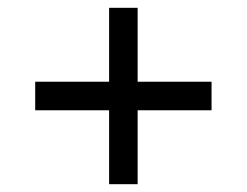

<svg xmlns="http://www.w3.org/2000/svg" viewBox="-20 -568 632 491"><path d="M259 -286H70V-359H259V-548H332V-359H521V-286H332V-97H259Z"/></svg>

Font: ukannada05
Style: Book
Weight: 400
Designer: Jelle Bosma - Monotype Design Team
Foundry: Monotype Imaging Inc.
Version: Version 2.003